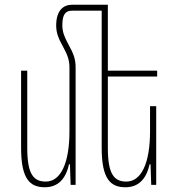

<svg xmlns="http://www.w3.org/2000/svg" viewBox="-20 -780 754 810"><path d="M299 -495C299 -532 290 -554 268 -594C251 -625 243 -647 243 -673C243 -716 254 -735 284 -735H409V-156C409 -25 446 10 509 10C562 10 597 -22 611 -87H615L618 0H639V-332H613V-226C613 -93 577 -14 513 -14C461 -14 435 -46 435 -155V-457H643V-482H435V-760H284C248 -760 217 -737 217 -672C217 -640 228 -615 246 -583C264 -550 273 -527 273 -496V-226C273 -93 237 -14 173 -14C121 -14 95 -46 95 -155V-482H69V-156C69 -25 106 10 169 10C222 10 257 -22 271 -87H275L278 0H299Z"/></svg>

Font: Noto Sans Armenian ExtraCondensed Thin
Style: Regular
Weight: 100
Width: 2
Designer: Monotype Design Team
Foundry: Monotype Imaging Inc.
Version: Version 2.008